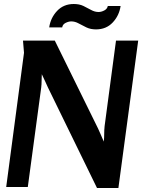

<svg xmlns="http://www.w3.org/2000/svg" viewBox="-20 -935 722 960"><path d="M254 -732 470 -293Q475 -283 482.5 -265Q490 -247 499 -227Q501 -246 501 -265.5Q501 -285 503 -304L560 -732H671L572 5H465L220 -497Q212 -514 204.5 -531Q197 -548 189 -564Q188 -548 188 -530.5Q188 -513 186 -497L119 0H11L100 -671L95 -732ZM583 -905Q576 -857 543.5 -822.5Q511 -788 460 -788Q433 -788 412 -798Q391 -808 373 -818Q355 -828 336 -828Q323 -828 308 -820.5Q293 -813 291 -798H226Q233 -846 265.5 -880.5Q298 -915 349 -915Q377 -915 397.5 -905Q418 -895 436 -885Q454 -875 473 -875Q486 -875 501 -882.5Q516 -890 519 -905Z"/></svg>

Font: Rosario
Style: Bold Italic
Weight: 700
Italic angle: -8.05°
Designer: Hector Gatti
Foundry: Omnibus Type
Version: Version 1.101; ttfautohint (v1.8.1.43-b0c9)